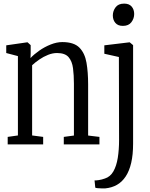

<svg xmlns="http://www.w3.org/2000/svg" viewBox="-20 -798 830 1061"><path d="M79 -49.5V-488L14.5 -505V-547.5L129 -564H132.5L149.5 -548.5V-504.5L148.5 -477Q167.5 -497.5 196.8 -518Q226 -538.5 259.8 -552Q293.5 -565.5 324 -565.5Q388.5 -565.5 418.8 -534.8Q449 -504 458 -451.2Q467 -398.5 467 -332V-49L529.5 -41.5V0H332.5V-41.5L388.5 -49V-335Q388.5 -382 383.5 -420.8Q378.5 -459.5 359 -482.2Q339.5 -505 295 -505Q271 -505 245.8 -495Q220.5 -485 197.5 -469.2Q174.5 -453.5 157.5 -437.5V-49.5L218.5 -41.5V0H22.5V-41.5ZM562 243Q557 243.5 544.8 243.2Q532.5 243 521 242Q509.5 241 506.5 239L502.5 199Q510 199.5 525.8 197.2Q541.5 195 559.5 188.5Q589.5 179 606.5 149.2Q623.5 119.5 630.8 74.5Q638 29.5 638 -25.5L637 -483L556.5 -501V-547.5L694 -564H697L715.5 -548.5V-4.5Q715.5 57 705 102Q694.5 147 674.5 177.2Q654.5 207.5 626.2 223.5Q598 239.5 562 243ZM658.5 -655Q631.5 -655 617.5 -671.5Q603.5 -688 603.5 -712.5Q603.5 -737.5 618.8 -757.8Q634 -778 665.5 -778H666.5Q693.5 -778 707.5 -761.8Q721.5 -745.5 721.5 -720.5Q721.5 -696 706.2 -675.5Q691 -655 659.5 -655Z"/></svg>

Font: Merriweather 24pt SemiCondensed Light
Style: Regular
Weight: 300
Width: 4
Designer: Eben Sorkin
Foundry: Eben Sorkin
Version: Version 2.100